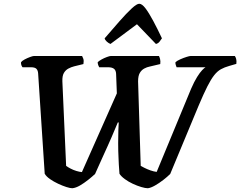

<svg xmlns="http://www.w3.org/2000/svg" viewBox="-20 -1002 1279 1022"><path d="M365 0Q354 0 333.5 -6.5Q313 -13 289.5 -24Q266 -35 246.5 -48.5Q227 -62 218 -77L183 -611Q182 -627 174 -635.5Q166 -644 145 -644H100Q97 -647 94 -654.5Q91 -662 92 -671Q97 -678 111 -685.5Q125 -693 140 -698.5Q155 -704 161 -704H417Q420 -699 423.5 -689Q427 -679 424 -661L375 -649Q359 -645 344 -637Q329 -629 320 -613.5Q311 -598 312 -569L332 -119Q340 -113 355 -105Q370 -97 386.5 -92Q403 -87 416 -86L602 -505L598 -609Q597 -628 586.5 -636Q576 -644 556 -644H508Q506 -647 503 -655Q500 -663 500 -671Q507 -678 520.5 -685.5Q534 -693 549 -698.5Q564 -704 570 -704H826Q829 -699 832 -688Q835 -677 833 -661L778 -648Q762 -645 747.5 -637Q733 -629 724 -613.5Q715 -598 715 -569L729 -119Q736 -115 750 -108Q764 -101 781 -95Q798 -89 814 -87L997 -529Q1014 -568 1029 -592Q1044 -616 1056 -628.5Q1068 -641 1074 -644H920Q919 -648 916 -655Q913 -662 914 -671Q923 -679 940 -686.5Q957 -694 973 -699Q989 -704 995 -704H1230Q1234 -699 1237 -688.5Q1240 -678 1238 -662L1200 -651Q1175 -644 1156 -633.5Q1137 -623 1120 -601.5Q1103 -580 1083.5 -541.5Q1064 -503 1037 -439L886 -76Q871 -61 849 -44Q827 -27 805 -14.5Q783 -2 767 0Q754 0 732 -6.5Q710 -13 686.5 -24Q663 -35 644 -49Q625 -63 616 -77Q616 -85 614.5 -97.5Q613 -110 612.5 -126Q612 -142 611 -160Q610 -178 609.5 -198Q609 -218 609 -239Q609 -280 610 -308.5Q611 -337 612 -350H607Q600 -334 592 -314.5Q584 -295 574 -272Q564 -249 553 -224.5Q542 -200 530.5 -175Q519 -150 508 -125Q497 -100 486 -76Q470 -61 448.5 -44Q427 -27 405.5 -14.5Q384 -2 365 0ZM568 -768Q558 -772 548.5 -780.5Q539 -789 537 -798Q580 -848 616.5 -889.5Q653 -931 680.5 -956.5Q708 -982 721 -982Q736 -982 754.5 -957.5Q773 -933 795.5 -891Q818 -849 842 -798Q836 -789 829 -780Q822 -771 810 -768L709 -873Z"/></svg>

Font: Texturina Medium 12pt
Style: Bold Italic
Weight: 700
Italic angle: -11°
Version: Version 1.002